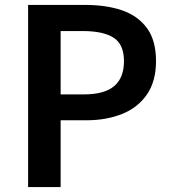

<svg xmlns="http://www.w3.org/2000/svg" viewBox="-20 -759 698 779"><path d="M94 0V-739H327Q410 -739 474 -717.5Q538 -696 575.5 -646Q613 -596 613 -511Q613 -429 576 -375.5Q539 -322 475 -296.5Q411 -271 331 -271H226V0ZM226 -376H321Q403 -376 443 -409.5Q483 -443 483 -511Q483 -579 441 -606Q399 -633 316 -633H226Z"/></svg>

Font: Noto Sans JP SemiBold
Style: Regular
Weight: 600
Designer: Ryoko NISHIZUKA  (kana, bopomofo & ideographs); Paul D. Hunt (Latin, Greek & Cyrillic); Sandoll Communications , Soo-you
Foundry: Adobe
Version: Version 2.004-H2;hotconv 1.0.118;makeotfexe 2.5.65603